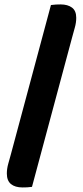

<svg xmlns="http://www.w3.org/2000/svg" viewBox="-20 -774 370 856"><path d="M301.7 -607.9 122.6 59.1Q111.7 60.7 101.1 61.2Q90.5 61.7 80.5 61.7Q47.3 61.7 28.9 46.6Q10.5 31.5 10.5 -0.3Q10.5 -21.9 17 -44.8Q23.4 -67.7 28.1 -84.6L207.1 -751.6Q219.1 -753.3 230 -753.8Q241 -754.3 249.9 -754.3Q282.1 -754.3 301 -740.1Q319.9 -726 319.9 -694.8Q319.9 -673 313.6 -651.1Q307.3 -629.1 301.7 -607.9Z"/></svg>

Font: Baloo Tamma 2
Style: Regular
Weight: 400
Designer: Divya Kowshik, Shuchita Grover and Ek Type
Foundry: Ek Type
Version: Version 1.700